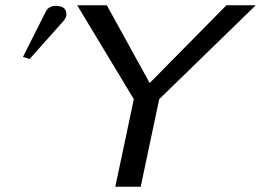

<svg xmlns="http://www.w3.org/2000/svg" viewBox="-20 -706 987 726"><path d="M836 -686H947L582 -331L512 0H416L486 -331L272 -686H384L546 -392ZM153 -662Q163 -682 188 -684Q231 -684 231 -653Q231 -650 231 -647Q230 -641 223 -630L92 -483L67 -491Z"/></svg>

Font: New Athena Unicode
Style: Italic
Weight: 400
Designer: J. Rusten 1997; rev. by R. Hancock 2001, 2002, rev. by D. Mastronarde 2002-2019
Foundry: Society for Classical Studies (formerly American Philological Association)
Version: Version 5.008